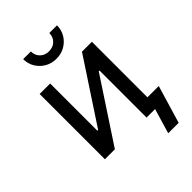

<svg xmlns="http://www.w3.org/2000/svg" viewBox="-263 -870 1136 1136"><g transform="rotate(-45 304.5 -302.5)"><path d="M514.2 0H425.8V-393.6H419.4L160.6 0H77.1V-545.9H165V-150.9H171.4L431.2 -545.9H514.2ZM295.4 -622.6Q255.9 -622.6 223.9 -640.9Q191.9 -659.2 172.9 -690.7Q153.8 -722.2 153.8 -760.7H218.3Q218.3 -727.5 240 -706.3Q261.7 -685.1 295.4 -685.1Q329.1 -685.1 350.8 -706.3Q372.6 -727.5 372.6 -760.7H437Q437 -722.2 418.2 -690.9Q399.4 -659.7 367.4 -641.1Q335.4 -622.6 295.4 -622.6ZM450.7 156.2 497.1 0H465.3V-81.1H608.9L538.1 156.2Z"/></g></svg>

Font: Inter Variable
Style: Regular
Weight: 400
Designer: Rasmus Andersson
Foundry: rsms
Version: Version 4.001;git-9221beed3